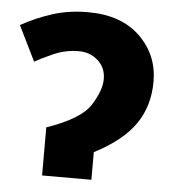

<svg xmlns="http://www.w3.org/2000/svg" viewBox="-45 -601 592 644"><g transform="rotate(5 251.0 -279.5)"><path d="M226 -559Q162 -559 107 -541.5Q52 -524 2 -496L60 -378Q81 -390 121.5 -408Q162 -426 207 -426Q245 -426 271.5 -402Q298 -378 298 -340Q298 -302 266 -251.5Q234 -201 120 -162V0H286V-93Q381 -142 423 -203Q465 -264 465 -346Q465 -436 401.5 -497.5Q338 -559 226 -559Z"/></g></svg>

Font: Noto Sans UI Extra
Style: Regular
Weight: 800
Designer: Monotype Design Team
Foundry: Monotype Imaging Inc.
Version: Version 1.901